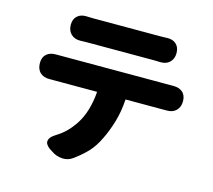

<svg xmlns="http://www.w3.org/2000/svg" viewBox="-115 -915 1229 1108"><g transform="rotate(15 500.0 -361.0)"><path d="M194 -705Q194 -740 215.5 -758.5Q237 -777 271 -775Q276 -775 289.5 -774.5Q303 -774 310 -774Q330 -774 370.5 -774Q411 -774 461.5 -774Q512 -774 562.5 -774Q613 -774 652.5 -774Q692 -774 710 -774Q720 -774 733 -774.5Q746 -775 749 -775Q784 -777 805 -758Q826 -739 826 -704Q826 -670 805 -649.5Q784 -629 749 -630Q745 -630 732 -630.5Q719 -631 710 -631Q692 -631 652.5 -631Q613 -631 562.5 -631Q512 -631 461.5 -631Q411 -631 370.5 -631Q330 -631 310 -631Q300 -631 287 -630.5Q274 -630 271 -630Q237 -629 215.5 -649.5Q194 -670 194 -705ZM79 -446Q79 -481 100.5 -499.5Q122 -518 157 -517Q161 -517 160 -517Q159 -517 161.5 -517Q164 -517 180 -517Q194 -517 233 -517Q272 -517 327 -517Q382 -517 445 -517Q508 -517 571 -517Q634 -517 689 -517Q744 -517 782.5 -517Q821 -517 835 -517Q843 -517 848.5 -517Q854 -517 856 -517Q891 -518 912.5 -499.5Q934 -481 934 -445Q934 -410 912.5 -389.5Q891 -369 856 -370Q852 -370 853.5 -370Q855 -370 852.5 -370Q850 -370 835 -370H611Q606 -295 588 -234.5Q570 -174 545 -123Q520 -70 487.5 -35Q455 0 408 34Q380 55 344 52.5Q308 50 279 29L263 19Q235 -2 237.5 -23Q240 -44 269 -63Q291 -77 307.5 -89.5Q324 -102 340.5 -119.5Q357 -137 377 -165Q406 -208 421.5 -260Q437 -312 441 -370H180Q170 -370 164.5 -370Q159 -370 157 -370Q122 -369 100.5 -389Q79 -409 79 -446Z"/></g></svg>

Font: Chiron GoRound TC H
Style: Regular
Weight: 900
Designer: Ryoko NISHIZUKA 西塚涼子 (kana, bopomofo & ideographs); Paul D. Hunt (Latin, Greek & Cyrillic); Sandoll Communications 산돌커뮤니
Foundry: Adobe
Version: Version 1.000;hotconv 1.1.1;makeotfexe 2.6.0